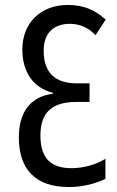

<svg xmlns="http://www.w3.org/2000/svg" viewBox="-20 -744 473 774"><path d="M253 -724C143 -724 70 -650 70 -545C70 -453 114 -390 193 -370V-366C103 -355 56 -292 56 -190C56 -65 120 10 257 10C312 10 364 -3 405 -23V-104C370 -81 315 -66 269 -66C183 -66 143 -108 143 -198C143 -291 190 -333 288 -333H341V-408H290C201 -408 156 -452 156 -540C156 -613 199 -648 262 -648C304 -648 340 -630 365 -602L406 -665C364 -703 319 -724 253 -724Z"/></svg>

Font: Noto Sans UI Condensed
Style: Regular
Weight: 400
Width: 3
Designer: Monotype Design Team
Foundry: Monotype Imaging Inc.
Version: Version 1.901